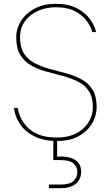

<svg xmlns="http://www.w3.org/2000/svg" viewBox="-20 -731 576 1005"><path d="M278 7Q208 7 159.5 -17.5Q111 -42 84.5 -82Q58 -122 53 -166H73Q76 -144 87.5 -117.5Q99 -91 122 -66.5Q145 -42 183 -26.5Q221 -11 278 -11Q336 -11 378 -32.5Q420 -54 443 -90.5Q466 -127 466 -170Q466 -223 444.5 -255Q423 -287 387 -304.5Q351 -322 308 -333.5Q265 -345 222.5 -356.5Q180 -368 144 -388Q108 -408 86.5 -443Q65 -478 65 -536Q65 -582 90.5 -622Q116 -662 162.5 -686.5Q209 -711 272 -711Q338 -711 382 -688Q426 -665 451 -631Q476 -597 483 -563H463Q457 -588 436 -618.5Q415 -649 375 -671Q335 -693 272 -693Q222 -693 179 -674Q136 -655 110.5 -620Q85 -585 85 -536Q85 -482 106.5 -449.5Q128 -417 164 -399Q200 -381 243 -369.5Q286 -358 328.5 -346.5Q371 -335 407 -315.5Q443 -296 464.5 -261.5Q486 -227 486 -170Q486 -127 463 -86.5Q440 -46 394 -19.5Q348 7 278 7ZM279 -7V89Q321 86 349 95Q377 104 391 122.5Q405 141 405 168Q405 193 393 212.5Q381 232 357.5 243Q334 254 299 254H236V235H296Q346 235 365.5 216Q385 197 385 168Q385 143 365.5 125Q346 107 296 107H259V-7Z"/></svg>

Font: Poppins Variable
Style: Regular
Weight: 100
Designer: Jonny Pinhorn
Foundry: Indian Type Foundry
Version: Version 6.000